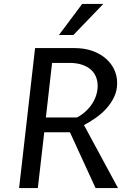

<svg xmlns="http://www.w3.org/2000/svg" viewBox="-20 -961 687 981"><path d="M206.1 -285.2 173.3 0H77.6L159.2 -715.3H361.3Q411.1 -715.3 451.2 -701.2Q491.2 -687 519.5 -662.8Q547.9 -638.7 563.2 -606.2Q578.6 -573.7 578.6 -536.6Q578.6 -498.5 563.5 -466.3Q548.3 -434.1 524.2 -407.2Q500 -380.4 469.7 -359.1Q439.5 -337.9 409.2 -321.8L583 0H468.3L337.4 -285.2ZM214.4 -360.8H373Q397 -373 416.5 -390.9Q436 -408.7 450 -429.7Q463.9 -450.7 471.4 -474.4Q479 -498 479 -522Q479 -547.4 470.2 -568.8Q461.4 -590.3 443.4 -606Q425.3 -621.6 398.2 -630.6Q371.1 -639.6 334 -639.6H246.1ZM281.2 -782.2 399.9 -940.9H507.8L355 -782.2Z"/></svg>

Font: Proza Libre
Style: Italic
Weight: 400
Designer: Jasper de Waard
Foundry: Jasper de Waard
Version: Version 1.000; ttfautohint (v1.4.1.8-43bc)